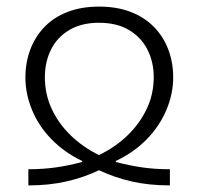

<svg xmlns="http://www.w3.org/2000/svg" viewBox="-20 -562 602 582"><path d="M66 0V-49Q110 -49 149 -54.5Q188 -60 229 -71V-74Q175 -100 136 -140Q97 -180 77 -229Q57 -278 57 -327Q57 -372 71.5 -411Q86 -450 114 -479.5Q142 -509 184 -525.5Q226 -542 280 -542Q335 -542 377 -525.5Q419 -509 447.5 -479.5Q476 -450 490.5 -411Q505 -372 505 -327Q505 -278 484.5 -229Q464 -180 425 -140Q386 -100 331 -74V-71Q373 -60 411.5 -54.5Q450 -49 495 -49V0Q431 0 379 -12Q327 -24 280 -46Q234 -24 181.5 -12Q129 0 66 0ZM280 -92Q330 -116 367 -152Q404 -188 425 -232.5Q446 -277 446 -328Q446 -374 427 -411.5Q408 -449 371 -471Q334 -493 280 -493Q227 -493 190 -471Q153 -449 134.5 -411.5Q116 -374 116 -328Q116 -277 136.5 -232.5Q157 -188 194 -152Q231 -116 280 -92Z"/></svg>

Font: Noto Sans Georgian Light
Style: Regular
Weight: 300
Version: Version 2.002